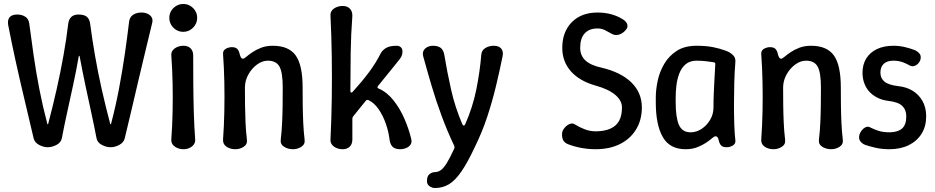

<svg xmlns="http://www.w3.org/2000/svg" viewBox="-20 -740 4700 965"><path d="M220 0Q198 0 176 -12Q154 -24 149 -45Q127 -140 103 -240Q79 -340 58 -436Q37 -532 21 -615Q17 -640 28.5 -653.5Q40 -667 67 -667Q90 -667 107 -656Q124 -645 127 -622Q137 -546 149 -462Q161 -378 178 -291Q195 -204 218 -117Q219 -115 220 -115Q221 -115 222 -117Q245 -204 264.5 -290.5Q284 -377 299 -461Q314 -545 323 -621Q326 -644 339 -655.5Q352 -667 374 -667Q403 -667 416.5 -655.5Q430 -644 433 -621Q443 -545 457.5 -461Q472 -377 491.5 -290.5Q511 -204 534 -117Q535 -115 536 -115Q537 -115 538 -117Q561 -204 578 -293.5Q595 -383 607.5 -469.5Q620 -556 629 -632Q632 -655 649.5 -666Q667 -677 691 -677Q708 -677 721.5 -671Q735 -665 742 -653.5Q749 -642 745 -625Q730 -562 712.5 -490.5Q695 -419 677.5 -343.5Q660 -268 642 -192Q624 -116 607 -45Q602 -24 580 -12Q558 0 536 0Q514 0 491.5 -12Q469 -24 465 -46Q454 -104 439.5 -170.5Q425 -237 409.5 -310Q394 -383 380 -458Q379 -460 378 -460Q377 -460 376 -458Q363 -383 347 -310Q331 -237 316.5 -170.5Q302 -104 291 -46Q287 -24 264.5 -12Q242 0 220 0Z M902 10Q886 10 871.5 4Q857 -2 848.5 -13Q840 -24 841 -39Q846 -106 847.5 -178Q849 -250 847.5 -322Q846 -394 841 -461Q840 -477 848.5 -487.5Q857 -498 871.5 -504Q886 -510 902 -510Q925 -510 938 -497Q951 -484 951 -461Q951 -394 951.5 -322Q952 -250 954 -178Q956 -106 961 -39Q962 -24 953.5 -13Q945 -2 931.5 4Q918 10 902 10ZM901 -580Q882 -580 866 -589.5Q850 -599 840.5 -615Q831 -631 831 -650Q831 -670 840.5 -685.5Q850 -701 866 -710.5Q882 -720 901 -720Q921 -720 936.5 -710.5Q952 -701 961.5 -685.5Q971 -670 971 -650Q971 -622 950.5 -601Q930 -580 901 -580Z M1101 -469Q1100 -486 1114.5 -494.5Q1129 -503 1145 -503Q1163 -503 1171.5 -495Q1180 -487 1184 -471Q1186 -461 1190 -453Q1194 -445 1201 -445Q1207 -445 1218.5 -455Q1230 -465 1248.5 -477.5Q1267 -490 1292.5 -500Q1318 -510 1351 -510Q1431 -510 1466 -461.5Q1501 -413 1501 -300Q1501 -258 1501.5 -213.5Q1502 -169 1504 -124.5Q1506 -80 1511 -38Q1514 -15 1495 -2.5Q1476 10 1453 10Q1427 10 1407.5 -2.5Q1388 -15 1391 -38Q1396 -80 1398 -124.5Q1400 -169 1400.5 -213.5Q1401 -258 1401 -300Q1401 -376 1384.5 -405.5Q1368 -435 1326 -435Q1298 -435 1271.5 -415.5Q1245 -396 1228 -365Q1211 -334 1211 -300Q1211 -258 1211.5 -213.5Q1212 -169 1214 -124.5Q1216 -80 1221 -38Q1224 -15 1205 -2.5Q1186 10 1163 10Q1137 10 1118.5 -2.5Q1100 -15 1101 -38Q1106 -108 1107.5 -180.5Q1109 -253 1107.5 -326.5Q1106 -400 1101 -469Z M1702 10Q1686 10 1671.5 4Q1657 -2 1648.5 -13Q1640 -24 1641 -39Q1646 -140 1647.5 -245Q1649 -350 1647.5 -455.5Q1646 -561 1641 -661Q1640 -677 1648.5 -687.5Q1657 -698 1671.5 -704Q1686 -710 1702 -710Q1725 -710 1738 -697Q1751 -684 1751 -661Q1744 -569 1742.5 -472.5Q1741 -376 1741 -283Q1741 -276 1745 -275Q1749 -274 1753 -279Q1797 -327 1833 -375Q1869 -423 1893 -471Q1902 -488 1920.5 -499Q1939 -510 1973 -510Q1986 -510 1993.5 -503.5Q2001 -497 2002.5 -487Q2004 -477 2000.5 -464.5Q1997 -452 1987 -440L1880 -308Q1873 -299 1883 -295Q1925 -277 1957.5 -236Q1990 -195 2012.5 -143.5Q2035 -92 2047 -41Q2051 -25 2043.5 -13.5Q2036 -2 2021.5 4Q2007 10 1991 10Q1966 10 1953.5 -2Q1941 -14 1938 -38Q1933 -79 1919 -119Q1905 -159 1883 -191Q1861 -223 1832 -237Q1824 -240 1818 -233L1755 -155Q1751 -150 1751 -143V-39Q1751 -16 1738 -3Q1725 10 1702 10Z M2166 205Q2152 205 2139 196Q2126 187 2126 171V169Q2126 145 2139 135Q2152 125 2166 125Q2181 125 2195 115.5Q2209 106 2225 80.5Q2241 55 2263 7Q2266 0 2263 -7Q2228 -81 2200 -156.5Q2172 -232 2149.5 -308Q2127 -384 2107 -457Q2103 -474 2109 -485.5Q2115 -497 2128 -503.5Q2141 -510 2156 -510Q2182 -510 2195.5 -499Q2209 -488 2213 -465Q2227 -380 2247 -290.5Q2267 -201 2304 -115Q2307 -109 2311 -109Q2315 -109 2318 -115Q2356 -201 2374 -290.5Q2392 -380 2399 -465Q2401 -488 2420 -499Q2439 -510 2461 -510Q2487 -510 2499 -496Q2511 -482 2506 -457Q2491 -383 2472.5 -306Q2454 -229 2428.5 -152Q2403 -75 2366 0Q2330 77 2299 122Q2268 167 2236.5 186Q2205 205 2166 205Z M3206 -200Q3206 -137 3177 -89.5Q3148 -42 3096 -16Q3044 10 2973 10Q2938 10 2902 3.5Q2866 -3 2833 -16Q2815 -24 2809.5 -37.5Q2804 -51 2805 -67Q2805 -79 2812 -90Q2819 -101 2828.5 -108.5Q2838 -116 2848.5 -118.5Q2859 -121 2867 -116Q2891 -101 2918 -90.5Q2945 -80 2973 -80Q3038 -80 3072 -108.5Q3106 -137 3106 -200Q3106 -235 3072 -263.5Q3038 -292 2973 -310Q2892 -333 2849 -382Q2806 -431 2806 -499Q2806 -580 2854 -628.5Q2902 -677 2983 -677Q3057 -677 3112 -642Q3129 -631 3133 -616Q3137 -601 3123 -587L3118 -582Q3105 -569 3087 -565Q3069 -561 3053 -571Q3039 -579 3021.5 -588Q3004 -597 2983 -597Q2941 -597 2918.5 -572Q2896 -547 2896 -500Q2896 -461 2922 -436.5Q2948 -412 3003 -400Q3101 -377 3153.5 -325.5Q3206 -274 3206 -200Z M3426 10Q3346 10 3311 -51.5Q3276 -113 3276 -225V-250Q3276 -289 3285.5 -334Q3295 -379 3318.5 -419Q3342 -459 3381.5 -484.5Q3421 -510 3481 -510Q3529 -510 3564 -503Q3599 -496 3628 -485Q3648 -478 3663 -464Q3678 -450 3676 -429Q3672 -380 3670.5 -325Q3669 -270 3669 -216Q3669 -162 3670.5 -115Q3672 -68 3676 -34Q3678 -18 3663.5 -9Q3649 0 3632 0Q3614 0 3605.5 -8Q3597 -16 3593 -32Q3591 -43 3587 -49Q3583 -55 3576 -55Q3570 -55 3558.5 -45Q3547 -35 3528.5 -22.5Q3510 -10 3484.5 0Q3459 10 3426 10ZM3451 -75Q3480 -75 3506 -92Q3532 -109 3549 -137.5Q3566 -166 3566 -200Q3566 -236 3567.5 -272Q3569 -308 3571 -344Q3573 -380 3575 -416Q3577 -425 3567 -427Q3555 -429 3531.5 -432Q3508 -435 3481 -435Q3447 -435 3426 -417Q3405 -399 3394 -370Q3383 -341 3379.5 -309Q3376 -277 3376 -250V-225Q3376 -149 3392.5 -112Q3409 -75 3451 -75Z M3806 -469Q3805 -486 3819.5 -494.5Q3834 -503 3850 -503Q3868 -503 3876.5 -495Q3885 -487 3889 -471Q3891 -461 3895 -453Q3899 -445 3906 -445Q3912 -445 3923.5 -455Q3935 -465 3953.5 -477.5Q3972 -490 3997.5 -500Q4023 -510 4056 -510Q4136 -510 4171 -461.5Q4206 -413 4206 -300Q4206 -258 4206.5 -213.5Q4207 -169 4209 -124.5Q4211 -80 4216 -38Q4219 -15 4200 -2.5Q4181 10 4158 10Q4132 10 4112.5 -2.5Q4093 -15 4096 -38Q4101 -80 4103 -124.5Q4105 -169 4105.5 -213.5Q4106 -258 4106 -300Q4106 -376 4089.5 -405.5Q4073 -435 4031 -435Q4003 -435 3976.5 -415.5Q3950 -396 3933 -365Q3916 -334 3916 -300Q3916 -258 3916.5 -213.5Q3917 -169 3919 -124.5Q3921 -80 3926 -38Q3929 -15 3910 -2.5Q3891 10 3868 10Q3842 10 3823.5 -2.5Q3805 -15 3806 -38Q3811 -108 3812.5 -180.5Q3814 -253 3812.5 -326.5Q3811 -400 3806 -469Z M4450 10Q4412 10 4380 2.5Q4348 -5 4328 -12Q4313 -18 4304 -30Q4295 -42 4299 -61Q4302 -73 4310.5 -84Q4319 -95 4330.5 -100.5Q4342 -106 4353 -100Q4370 -91 4394 -83Q4418 -75 4450 -75Q4491 -75 4513 -93.5Q4535 -112 4535 -155Q4535 -188 4515 -207.5Q4495 -227 4445 -233Q4417 -236 4393 -247.5Q4369 -259 4351.5 -277Q4334 -295 4324.5 -320Q4315 -345 4315 -375Q4315 -416 4334 -446.5Q4353 -477 4388 -493.5Q4423 -510 4470 -510Q4501 -510 4529.5 -503Q4558 -496 4578 -488Q4592 -482 4601.5 -470.5Q4611 -459 4606 -440Q4603 -429 4594 -420Q4585 -411 4574 -408Q4563 -405 4552 -411Q4537 -420 4516.5 -427.5Q4496 -435 4470 -435Q4439 -435 4422 -419.5Q4405 -404 4405 -375Q4405 -347 4425 -330Q4445 -313 4495 -307Q4536 -303 4567.5 -283.5Q4599 -264 4617 -231.5Q4635 -199 4635 -155Q4635 -105 4612 -68Q4589 -31 4547.5 -10.5Q4506 10 4450 10Z"/></svg>

Font: Winky Sans
Style: Regular
Weight: 400
Designer: Simon Atzbach
Foundry: typofactur
Version: Version 1.205